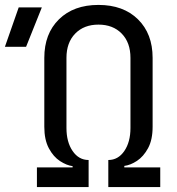

<svg xmlns="http://www.w3.org/2000/svg" viewBox="-100 -760 720 780"><path d="M50 0V-80H195V-85Q171 -88 144 -105.5Q117 -123 98.5 -157.5Q80 -192 80 -245V-525Q80 -623 139.5 -681.5Q199 -740 300 -740Q401 -740 460.5 -681.5Q520 -623 520 -525V-245Q520 -192 501.5 -158Q483 -124 456.5 -106.5Q430 -89 405 -86V-80H551V0H340V-110Q380 -110 405 -146.5Q430 -183 430 -240V-525Q430 -587 394.5 -623.5Q359 -660 300 -660Q241 -660 205.5 -623.5Q170 -587 170 -525V-240Q170 -183 195 -146.5Q220 -110 260 -110V0ZM-80 -570 -24 -730H70L6 -570Z"/></svg>

Font: JetBrainsMono NFM
Style: Regular
Weight: 400
Monospace: yes
Designer: Philipp Nurullin, Konstantin Bulenkov
Foundry: JetBrains
Version: Version 2.304; ttfautohint (v1.8.4.7-5d5b);Nerd Fonts 3.3.0